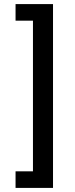

<svg xmlns="http://www.w3.org/2000/svg" viewBox="-20 -780 365 938"><path d="M239 -760V138H56V57H141V-679H56V-760Z"/></svg>

Font: IBM Plex Sans Thai Medm
Style: Regular
Weight: 500
Designer: Mike Abbink, Paul van der Laan, Pieter van Rosmalen, Ben Mitchell, Mark Frömberg
Foundry: Bold Monday
Version: Version 1.2